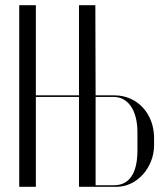

<svg xmlns="http://www.w3.org/2000/svg" viewBox="-20 -719 640 739"><path d="M54 -699V0H118V-346H284V0H429C507 0 573 -74 573 -160V-188C573 -282 508 -352 420 -352H348L347 -699H284V-352H118V-699ZM509 -140C509 -50 476 -6 419 -6H348V-346H417C471 -346 509 -298 509 -209Z"/></svg>

Font: Moniqa Display
Style: Regular
Weight: 400
Designer: Rajesh Rajput
Foundry: Rajesh Rajput
Version: Version 1.000